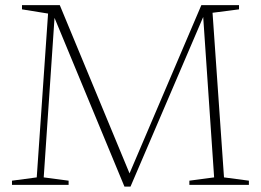

<svg xmlns="http://www.w3.org/2000/svg" viewBox="-20 -702 990 729"><path d="M830.5 -28.5 925 -16V0H699V-16L793 -28.5L750.5 -652.5L757.5 -651.5L475.5 6.5H452.5L181.5 -647.5L188 -648.5L146 -28.5L240.5 -16V0H25.5V-16L119.5 -28.5L162.5 -650.5L63.5 -666.5V-682.5H207L477.5 -30H466L744.5 -682.5H887.5V-666.5L787 -653.5Z"/></svg>

Font: Newsreader ExtraLight
Style: Regular
Weight: 250
Designer: Hugues Gentile
Foundry: Production Type
Version: Version 1.003